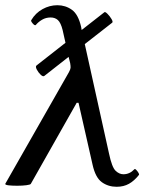

<svg xmlns="http://www.w3.org/2000/svg" viewBox="-30 -705 553 736"><path d="M417 11Q385 11 360.5 -6.5Q336 -24 325 -73L271 -311H264L88 0Q86 3 71 5Q56 7 36 7Q17 7 3.5 5.5Q-10 4 -10 0L234 -428Q240 -439 240.5 -445Q241 -451 239 -463L233 -487L140 -414Q135 -410 126 -418.5Q117 -427 111 -438.5Q105 -450 110 -454L221 -541L210 -590Q203 -618 192 -628Q181 -638 164 -638Q146 -638 131.5 -629.5Q117 -621 107 -609Q103 -606 95 -615.5Q87 -625 90 -628Q106 -655 133 -670Q160 -685 190 -685Q221 -685 245.5 -667.5Q270 -650 281 -602L283 -590L370 -658Q373 -661 382 -652Q391 -643 397.5 -632Q404 -621 400 -618L295 -536L388 -116Q399 -64 413 -50.5Q427 -37 443 -37Q467 -37 485 -56Q487 -59 492 -54Q497 -49 500.5 -43Q504 -37 503 -35Q485 -12 464.5 -0.5Q444 11 417 11Z"/></svg>

Font: Junicode SmExp
Style: Bold Italic
Weight: 700
Width: 6
Italic angle: -11°
Designer: Peter S. Baker
Version: Version 2.205; ttfautohint (v1.8.4)